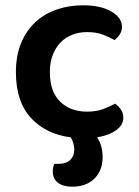

<svg xmlns="http://www.w3.org/2000/svg" viewBox="-20 -508 524 724"><path d="M308 -387Q278 -387 252.5 -377Q227 -367 208.5 -348Q190 -329 179 -301Q168 -273 168 -236Q168 -162 207 -124.5Q246 -87 308 -87Q343 -87 368.5 -96.5Q394 -106 414 -117Q428 -107 436.5 -94Q445 -81 445 -64Q445 -37 418.5 -17.5Q392 2 346 10Q357 26 362 45Q367 64 367 84Q367 135 336 165.5Q305 196 252 196Q218 196 198.5 181Q179 166 179 138Q179 125 184 110H197Q230 110 245 95Q260 80 260 56Q260 46 257 34Q254 22 247 10Q153 -2 96.5 -63.5Q40 -125 40 -236Q40 -299 60 -346.5Q80 -394 114.5 -425.5Q149 -457 195 -472.5Q241 -488 293 -488Q360 -488 400 -464.5Q440 -441 440 -407Q440 -391 431.5 -378Q423 -365 412 -357Q392 -368 367.5 -377.5Q343 -387 308 -387Z"/></svg>

Font: Baloo Bhai 2 SemiBold
Style: Regular
Weight: 600
Designer: Supriya Tembe, Noopur Datye and Ek Type
Foundry: Ek Type
Version: Version 1.640;PS 1.000;hotconv 16.6.51;makeotf.lib2.5.65220;